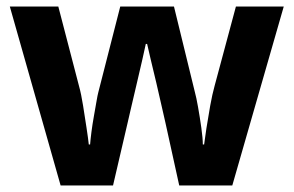

<svg xmlns="http://www.w3.org/2000/svg" viewBox="-20 -566 896 586"><path d="M485 -191Q481 -208 473.5 -241.5Q466 -275 457 -313.5Q448 -352 440 -384.5Q432 -417 429 -432H425Q422 -417 414.5 -384.5Q407 -352 398 -313.5Q389 -275 381 -241Q373 -207 369 -189L325 0H165L10 -546H158L221 -304Q228 -279 233.5 -244Q239 -209 244 -176.5Q249 -144 251 -125H255Q256 -139 259 -162.5Q262 -186 266.5 -211Q271 -236 274.5 -256.5Q278 -277 280 -284L347 -546H511L575 -284Q579 -270 584.5 -239Q590 -208 594.5 -176Q599 -144 599 -125H603Q605 -142 610 -174.5Q615 -207 621.5 -243Q628 -279 635 -304L700 -546H846L689 0H527Z"/></svg>

Font: Noto Sans Sundanese
Style: Regular
Weight: 400
Designer: Monotype Design Team (Regular), Sérgio L. Martins (other weights)
Foundry: Monotype Imaging Inc.
Version: Version 2.003